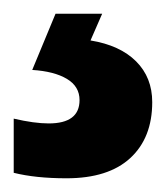

<svg xmlns="http://www.w3.org/2000/svg" viewBox="-41 -20 242 280"><path d="M181 129Q181 181 149 210.5Q117 240 56 240Q11 240 -21 232V153Q9 160 30 160Q75 160 75 126Q75 106 56.5 95Q38 84 6 82L40 0H108L91 39Q134 46 157.5 69.5Q181 93 181 129Z"/></svg>

Font: Noto Sans Bengali ExtraCondensed
Style: Bold
Weight: 700
Width: 2
Designer: Joana Ranito - Universal Thirst; Jelle Bosma - Monotype Design Team
Foundry: Universal Thirst ehf.
Version: Version 3.000; ttfautohint (v1.8.4.7-5d5b)